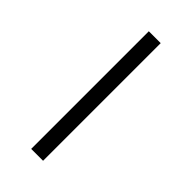

<svg xmlns="http://www.w3.org/2000/svg" viewBox="17 -108 346 346"><g transform="rotate(-45 190.0 65.0)"><path d="M339.8 80.1H40V49.8H339.8Z"/></g></svg>

Font: Sevillana
Style: Regular
Weight: 400
Designer: Olga Umpeleva
Foundry: Brownfox
Version: Version 1.001